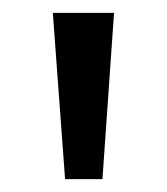

<svg xmlns="http://www.w3.org/2000/svg" viewBox="-20 -734 259 298"><path d="M157 -714 139 -456H81L62 -714Z"/></svg>

Font: Noto Sans Hebrew SemiCondensed
Style: Regular
Weight: 400
Width: 4
Designer: Monotype Design Team
Foundry: Monotype Imaging Inc.
Version: Version 2.003